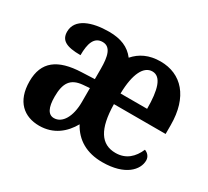

<svg xmlns="http://www.w3.org/2000/svg" viewBox="-116 -729 996 920"><g transform="rotate(30 382.5 -269.0)"><path d="M184 10C264 10 317 -36 349 -93C385 -26 447 10 533 10C660 10 712 -51 712 -102C712 -123 698 -138 681 -144C660 -95 624 -60 566 -60C486 -60 445 -122 443 -259H729V-308C729 -464 651 -548 535 -548C472 -548 426 -525 393 -487C361 -529 315 -548 250 -548C156 -548 75 -519 75 -448C75 -401 107 -382 187 -382C187 -444 200 -490 248 -490C293 -490 304 -442 304 -374V-317L233 -314C103 -309 38 -260 38 -152C38 -40 101 10 184 10ZM592 -319H445C447 -430 478 -487 525 -487C574 -487 592 -423 592 -319ZM227 -57C195 -57 179 -88 179 -148C179 -222 201 -259 268 -265L305 -268V-191C305 -110 273 -57 227 -57Z"/></g></svg>

Font: Noto Serif Condensed
Style: Bold
Weight: 700
Width: 3
Designer: Monotype Design Team
Foundry: Monotype Imaging Inc.
Version: Version 2.015